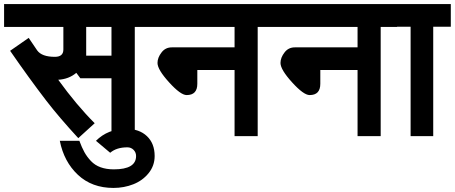

<svg xmlns="http://www.w3.org/2000/svg" viewBox="-30 -653 2248 949"><path d="M716.8 -520H636.2V20H521V-266.1H367.2L347.2 -293Q310.1 -261.7 257.8 -258.8Q348.6 -133.3 438 -43.9L356.9 29.8Q261.7 -73.7 199.2 -154.8Q113.8 -266.1 20 -401.9L111.8 -465.8L153.8 -403.8Q176.8 -372.1 241.2 -372.1Q283.2 -372.1 283.2 -408.2V-520H-9.8V-632.8H716.8ZM521 -377.9V-520H396V-377.9Z M642.6 118.2Q642.6 100.1 630.1 87.6Q617.7 75.2 599.6 75.2Q545.9 75.2 514.6 102.1L444.3 43Q503.4 -16.1 593.8 -16.1Q658.2 -16.1 696.3 20Q734.4 56.2 734.4 118.2Q734.4 166 704.6 202.9Q674.8 239.7 628.9 257.8Q583 275.9 530.8 275.9Q424.3 275.9 355.2 211.2Q286.1 146.5 265.6 43H362.3Q374.5 76.2 387.2 99.1Q399.9 122.1 419.4 142.8Q439 163.6 467.3 173.8Q495.6 184.1 532.7 184.1Q642.6 184.1 642.6 118.2Z M748.5 -341.8Q748.5 -368.2 768.6 -394Q787.6 -418.9 819.3 -418.9H1129.4V-520H696.8V-632.8H1324.7V-520H1243.7V20H1129.4V-307.1H945.3V-238.8Q945.3 -183.1 892.6 -183.1Q862.8 -183.1 805.7 -246.1Q748.5 -309.1 748.5 -341.8Z M1356.4 -341.8Q1356.4 -368.2 1376.5 -394Q1395.5 -418.9 1427.2 -418.9H1737.3V-520H1304.7V-632.8H1932.6V-520H1851.6V20H1737.3V-307.1H1553.2V-238.8Q1553.2 -183.1 1500.5 -183.1Q1470.7 -183.1 1413.6 -246.1Q1356.4 -309.1 1356.4 -341.8Z M2198.2 -521H2111.3V20H1999.5V-521H1912.6V-632.8H2198.2Z"/></svg>

Font: Miedinger*
Style: Bold
Weight: 700
Version: Version 001.000